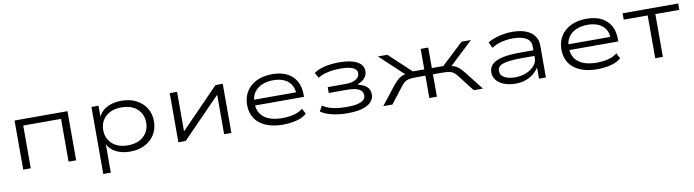

<svg xmlns="http://www.w3.org/2000/svg" viewBox="-31 -1112 6870 1901"><g transform="rotate(-10 3404.0 -161.5)"><path d="M121 0V-494H653V0H577V-430H197V0Z M894 180V-494H965V-385H966Q992 -442 1053.5 -472.5Q1115 -503 1195 -503Q1281 -503 1344.5 -470Q1408 -437 1443.5 -380Q1479 -323 1479 -247Q1479 -172 1443.5 -114.5Q1408 -57 1344.5 -24.5Q1281 8 1195 8Q1116 8 1056 -22Q996 -52 970 -106V180ZM1185 -57Q1286 -57 1343.5 -110.5Q1401 -164 1401 -248Q1401 -331 1344 -384.5Q1287 -438 1185 -438Q1084 -438 1026.5 -384.5Q969 -331 969 -248Q969 -164 1026.5 -110.5Q1084 -57 1185 -57Z M1681 0V-494H1755V-101H1759L2141 -494H2214V0H2141V-393H2137L1754 0Z M2730 8Q2636 8 2564 -21.5Q2492 -51 2453.5 -108Q2415 -165 2415 -245Q2415 -321 2450.5 -379Q2486 -437 2553 -470Q2620 -503 2712 -503Q2801 -503 2861.5 -471.5Q2922 -440 2953 -383.5Q2984 -327 2984 -250V-227H2468V-285H2941L2915 -262Q2915 -350 2860.5 -396Q2806 -442 2712 -442Q2648 -442 2598.5 -421Q2549 -400 2520 -359Q2491 -318 2491 -258V-248Q2491 -186 2520 -143.5Q2549 -101 2604 -79Q2659 -57 2737 -57Q2796 -57 2849.5 -69.5Q2903 -82 2944 -114L2972 -60Q2933 -24 2867.5 -8Q2802 8 2730 8Z M3383 8Q3298 8 3227 -9Q3156 -26 3113 -57L3143 -111Q3189 -80 3250 -67.5Q3311 -55 3385 -55Q3479 -55 3526.5 -75.5Q3574 -96 3574 -140Q3574 -182 3534 -202Q3494 -222 3418 -222H3232V-281H3412Q3476 -281 3514.5 -303.5Q3553 -326 3553 -366Q3553 -404 3510 -422Q3467 -440 3386 -440Q3319 -440 3259 -427Q3199 -414 3160 -388L3130 -441Q3169 -471 3237 -487Q3305 -503 3386 -503Q3502 -503 3564.5 -469Q3627 -435 3627 -373Q3627 -336 3603.5 -306.5Q3580 -277 3534 -259L3532 -253Q3576 -241 3601 -225Q3626 -209 3637.5 -187Q3649 -165 3649 -135Q3649 -67 3579.5 -29.5Q3510 8 3383 8Z M3741 0 3885 -184Q3912 -217 3934 -236.5Q3956 -256 3982.5 -266Q4009 -276 4051 -278L4027 -257L3774 -494H3869L4089 -288H4204V-494H4280V-288H4395L4615 -494H4709L4457 -257L4433 -278Q4472 -276 4497 -268.5Q4522 -261 4545.5 -241.5Q4569 -222 4599 -184L4743 0H4651L4522 -166Q4503 -191 4485.5 -203Q4468 -215 4443 -220Q4418 -225 4373 -225H4280V0H4204V-225H4111Q4067 -225 4041.5 -220Q4016 -215 3998.5 -203Q3981 -191 3961 -166L3833 0Z M5070 8Q5006 8 4957 -11Q4908 -30 4880 -64Q4852 -98 4852 -142Q4852 -192 4886 -224Q4920 -256 4989 -271.5Q5058 -287 5165 -287H5317V-230H5170Q5102 -230 5055.5 -224.5Q5009 -219 4981 -209Q4953 -199 4941 -182.5Q4929 -166 4929 -143Q4929 -99 4971.5 -76.5Q5014 -54 5079 -54Q5137 -54 5188 -74.5Q5239 -95 5270 -130.5Q5301 -166 5301 -207V-325Q5301 -382 5253.5 -410Q5206 -438 5120 -438Q5062 -438 5006.5 -424Q4951 -410 4905 -381L4878 -441Q4911 -461 4951.5 -474.5Q4992 -488 5036.5 -495.5Q5081 -503 5126 -503Q5200 -503 5256 -483Q5312 -463 5344 -422.5Q5376 -382 5376 -319V0H5307V-110V-111Q5287 -82 5254.5 -54Q5222 -26 5176 -9Q5130 8 5070 8Z M5890 8Q5796 8 5724 -21.5Q5652 -51 5613.5 -108Q5575 -165 5575 -245Q5575 -321 5610.5 -379Q5646 -437 5713 -470Q5780 -503 5872 -503Q5961 -503 6021.5 -471.5Q6082 -440 6113 -383.5Q6144 -327 6144 -250V-227H5628V-285H6101L6075 -262Q6075 -350 6020.5 -396Q5966 -442 5872 -442Q5808 -442 5758.5 -421Q5709 -400 5680 -359Q5651 -318 5651 -258V-248Q5651 -186 5680 -143.5Q5709 -101 5764 -79Q5819 -57 5897 -57Q5956 -57 6009.5 -69.5Q6063 -82 6104 -114L6132 -60Q6093 -24 6027.5 -8Q5962 8 5890 8Z M6475 0V-430H6234V-494H6793V-430H6552V0Z"/></g></svg>

Font: Nunito Sans 7pt Expanded Light
Style: Regular
Weight: 300
Width: 7
Designer: Vernon Adams
Foundry: Vernon Adams
Version: Version 3.101;gftools[0.9.27]